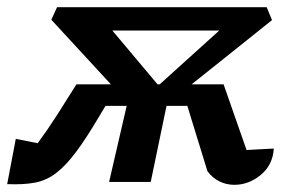

<svg xmlns="http://www.w3.org/2000/svg" viewBox="-59 -507 801 535"><path d="M-39 6 -15 -120 46 -108Q72 -143 99 -185Q126 -227 154 -272H250L84 -452L100 -487H684L699 -451L475 -272H564L628 -89Q645 -90 664 -91Q683 -92 704 -93Q701 -47 667.5 -19.5Q634 8 594 8Q572 8 552.5 -1.5Q533 -11 519 -30L463 -212H405L361 0H245L294 -212H235L217 -182Q181 -121 152.5 -83Q124 -45 97 -24.5Q70 -4 38 2Q6 8 -39 6ZM254 -422 380 -272H386L552 -422Z"/></svg>

Font: Piazzolla SemiBold
Style: Italic
Weight: 600
Italic angle: -11.3°
Designer: Juan Pablo del Peral
Foundry: Huerta Tipografica
Version: Version 1.330